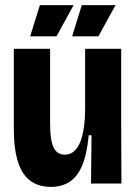

<svg xmlns="http://www.w3.org/2000/svg" viewBox="-20 -718 533 751"><path d="M179 13Q105 13 69.5 -42.5Q34 -98 34 -215V-527H176V-234Q176 -170 189.5 -141.5Q203 -113 234 -113Q253 -113 268 -125Q283 -137 293 -160.5Q303 -184 308 -218.5Q313 -253 313 -299V-527H454V-239L455 0H336L338 -189H327Q320 -115 301.5 -71Q283 -27 252.5 -7Q222 13 179 13ZM201 -576H98L136 -698H268ZM365 -576H262L300 -698H432Z"/></svg>

Font: Bricolage Grotesque 72pt SemiCondensed
Style: Bold
Weight: 700
Width: 4
Designer: Mathieu Triay
Foundry: Atelier Triay
Version: Version 1.001;gftools[0.9.33.dev8+g029e19f]